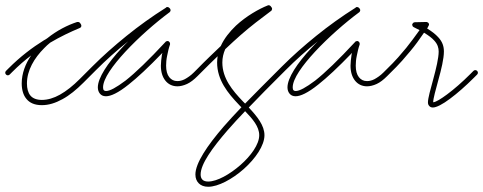

<svg xmlns="http://www.w3.org/2000/svg" viewBox="-30 -389 1847 734"><path d="M-7 -118C-11 -114 -11 -108 -7 -104C-3 -100 3 -100 7 -104L17 -114C41 -138 65 -159 89 -177C67 -145 53 -108 53 -70C53 -46 59 -25 71 -11C83 4 102 13 130 13C156 13 182 5 209 -10C235 -24 262 -46 289 -73L320 -104C324 -108 324 -114 320 -118C316 -122 310 -122 306 -118L275 -87C249 -61 224 -41 199 -27C176 -14 152 -7 130 -7C110 -7 95 -13 86 -24C77 -35 73 -51 73 -70C73 -120 101 -167 139 -205C146 -212 154 -220 162 -226C201 -249 239 -267 275 -282C275 -282 276 -282 276 -283H277C279 -284 280 -286 281 -289C281 -290 281 -293 280 -295C280 -295 280 -296 279 -296V-297L276 -301C276 -302 275 -302 275 -302C274 -303 274 -303 274 -303L273 -304C272 -304 272 -304 272 -304C271 -304 271 -304 271 -305C270 -305 270 -305 269 -305C268 -305 267 -305 267 -305H266H265C228 -293 187 -272 151 -243C147 -240 142 -237 138 -235C93 -207 48 -173 3 -128Z M306 -118C302 -114 302 -108 306 -104C310 -100 316 -100 320 -104L337 -121C375 -159 416 -196 460 -231C451 -222 443 -214 435 -205C381 -147 344 -91 344 -55C344 -45 347 -37 352 -31C357 -25 364 -21 375 -21C393 -21 421 -33 462 -66C495 -92 537 -131 591 -187C590 -185 590 -182 589 -180C587 -165 585 -150 585 -138C585 -114 591 -95 602 -81C613 -67 629 -59 648 -59C659 -59 672 -62 685 -68C698 -74 711 -84 725 -98L731 -104C735 -108 735 -114 731 -118C727 -122 721 -122 717 -118L711 -112C699 -100 687 -92 676 -86C666 -81 657 -79 648 -79C635 -79 625 -84 617 -94C609 -104 605 -119 605 -138C605 -149 606 -162 609 -176C612 -191 615 -205 620 -219V-220C620 -221 620 -222 620 -223C620 -224 620 -225 619 -225C619 -226 619 -226 619 -227C618 -228 618 -228 617 -229C616 -230 616 -230 616 -230C615 -231 615 -231 615 -231C614 -231 614 -231 614 -231L613 -232H612C611 -232 610 -232 609 -232C608 -232 608 -232 607 -231C606 -231 606 -231 605 -231C604 -230 604 -230 603 -229C538 -159 488 -111 450 -81C414 -54 390 -41 375 -41C372 -41 369 -42 367 -44C365 -46 364 -50 364 -55C364 -88 401 -139 449 -191C500 -246 564 -302 618 -342C618 -342 619 -342 619 -343L620 -344C620 -344 620 -345 621 -345V-346C621 -347 621 -347 621 -347C622 -347 622 -348 622 -349C622 -349 622 -349 622 -350C622 -350 622 -350 622 -351C622 -352 622 -352 622 -352C622 -353 621 -353 621 -353C621 -354 621 -354 621 -355H620V-356C620 -356 620 -357 619 -357L617 -359L616 -360C615 -361 615 -361 614 -361C614 -361 614 -361 613 -361C613 -362 612 -362 612 -362C611 -362 611 -362 610 -362C610 -362 610 -362 609 -362H608C607 -362 607 -362 607 -362C607 -361 606 -361 606 -361C605 -361 605 -361 605 -360C551 -326 501 -290 454 -252C407 -214 363 -175 323 -135Z M717 -118C713 -114 713 -108 717 -104C721 -100 727 -100 731 -104L736 -109C760 -133 782 -155 802 -174C801 -166 800 -158 800 -150C800 -83 841 -33 883 11C886 15 890 18 893 21C869 46 846 71 825 95C762 168 717 235 717 278C717 293 722 304 730 312C738 320 750 325 766 325C804 325 858 296 902 257C947 217 981 167 981 128C981 91 954 57 921 22C961 -20 1002 -61 1038 -97L1045 -104C1049 -108 1049 -114 1045 -118C1041 -122 1035 -122 1031 -118L1024 -111C988 -75 947 -34 907 7C904 4 901 1 898 -2C859 -43 820 -89 820 -150C820 -168 824 -185 831 -201C853 -222 872 -239 890 -255C931 -291 966 -317 1006 -347C1006 -347 1006 -347 1007 -348C1007 -347 1007 -348 1008 -349C1009 -350 1009 -350 1009 -351C1009 -351 1009 -351 1009 -352C1009 -352 1010 -352 1010 -353V-354C1010 -355 1010 -356 1010 -355C1010 -356 1010 -356 1010 -356C1010 -357 1010 -357 1010 -358C1009 -358 1009 -358 1009 -359V-360L1008 -361L1005 -365C1004 -366 1002 -368 1001 -368C1001 -368 1001 -368 1000 -368C1000 -368 1000 -369 999 -369H998C996 -369 995 -369 993 -368C960 -355 912 -328 872 -291C848 -268 827 -242 814 -213C788 -188 757 -159 722 -123ZM744 298C739 293 737 286 737 278C737 238 782 176 840 109C861 85 884 60 907 36C936 66 961 95 961 128C961 163 929 207 889 242C849 277 800 305 766 305C757 305 749 303 744 298Z M1031 -118C1027 -114 1027 -108 1031 -104C1035 -100 1041 -100 1045 -104L1062 -121C1100 -159 1141 -196 1185 -231C1176 -222 1168 -214 1160 -205C1106 -147 1069 -91 1069 -55C1069 -45 1072 -37 1077 -31C1082 -25 1089 -21 1100 -21C1118 -21 1146 -33 1187 -66C1220 -92 1262 -131 1316 -187C1315 -185 1315 -182 1314 -180C1312 -165 1310 -150 1310 -138C1310 -114 1316 -95 1327 -81C1338 -67 1354 -59 1373 -59C1384 -59 1397 -62 1410 -68C1423 -74 1436 -84 1450 -98L1456 -104C1460 -108 1460 -114 1456 -118C1452 -122 1446 -122 1442 -118L1436 -112C1424 -100 1412 -92 1401 -86C1391 -81 1382 -79 1373 -79C1360 -79 1350 -84 1342 -94C1334 -104 1330 -119 1330 -138C1330 -149 1331 -162 1334 -176C1337 -191 1340 -205 1345 -219V-220C1345 -221 1345 -222 1345 -223C1345 -224 1345 -225 1344 -225C1344 -226 1344 -226 1344 -227C1343 -228 1343 -228 1342 -229C1341 -230 1341 -230 1341 -230C1340 -231 1340 -231 1340 -231C1339 -231 1339 -231 1339 -231L1338 -232H1337C1336 -232 1335 -232 1334 -232C1333 -232 1333 -232 1332 -231C1331 -231 1331 -231 1330 -231C1329 -230 1329 -230 1328 -229C1263 -159 1213 -111 1175 -81C1139 -54 1115 -41 1100 -41C1097 -41 1094 -42 1092 -44C1090 -46 1089 -50 1089 -55C1089 -88 1126 -139 1174 -191C1225 -246 1289 -302 1343 -342C1343 -342 1344 -342 1344 -343L1345 -344C1345 -344 1345 -345 1346 -345V-346C1346 -347 1346 -347 1346 -347C1347 -347 1347 -348 1347 -349C1347 -349 1347 -349 1347 -350C1347 -350 1347 -350 1347 -351C1347 -352 1347 -352 1347 -352C1347 -353 1346 -353 1346 -353C1346 -354 1346 -354 1346 -355H1345V-356C1345 -356 1345 -357 1344 -357L1342 -359L1341 -360C1340 -361 1340 -361 1339 -361C1339 -361 1339 -361 1338 -361C1338 -362 1337 -362 1337 -362C1336 -362 1336 -362 1335 -362C1335 -362 1335 -362 1334 -362H1333C1332 -362 1332 -362 1332 -362C1332 -361 1331 -361 1331 -361C1330 -361 1330 -361 1330 -360C1276 -326 1226 -290 1179 -252C1132 -214 1088 -175 1048 -135Z M1442 -118C1438 -114 1438 -108 1442 -104C1446 -100 1452 -100 1456 -104L1485 -133C1496 -144 1516 -166 1539 -194C1556 -214 1574 -239 1591 -264C1609 -253 1621 -244 1630 -234C1643 -220 1647 -206 1647 -192C1647 -167 1637 -126 1627 -89C1616 -49 1606 -13 1606 2C1606 9 1608 13 1611 16C1614 20 1619 22 1625 22C1638 22 1662 10 1691 -12C1718 -32 1750 -60 1782 -92L1794 -104C1798 -108 1798 -114 1794 -118C1790 -122 1784 -122 1780 -118L1768 -106C1737 -75 1706 -48 1679 -28C1656 -11 1637 1 1626 2C1626 -12 1636 -47 1646 -84C1657 -123 1667 -165 1667 -192C1667 -211 1662 -229 1645 -247C1635 -258 1621 -269 1603 -280C1605 -284 1607 -287 1608 -290C1609 -290 1609 -291 1609 -292C1610 -293 1610 -294 1610 -295C1610 -296 1610 -297 1610 -297C1610 -298 1610 -298 1610 -298C1609 -299 1609 -299 1609 -299C1609 -300 1609 -300 1608 -300C1608 -301 1608 -301 1608 -301C1607 -302 1607 -302 1607 -302L1606 -303H1605C1605 -304 1604 -304 1603 -304C1602 -305 1601 -305 1600 -305L1556 -304C1554 -304 1552 -303 1550 -302C1549 -301 1548 -300 1547 -298C1547 -298 1547 -297 1546 -297V-296V-295V-294C1546 -292 1547 -290 1548 -288C1549 -287 1550 -286 1552 -285C1560 -281 1567 -277 1574 -274C1557 -250 1539 -226 1523 -206C1501 -179 1481 -157 1471 -147Z"/></svg>

Font: Mistral SingleLine OTF-SVG Regular
Style: Regular
Weight: 300
Designer: François Chastanet, Élisa Garzelli, Anais Alves, Morgane Autin
Foundry: institut supérieur des arts et du design Toulouse / isdaT
Version: Version 1.000;hotconv 1.0.117;makeotfexe 2.5.65602 DEVELOPME